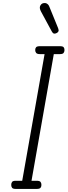

<svg xmlns="http://www.w3.org/2000/svg" viewBox="-20 -1229 440 1249"><path d="M82.5 0Q64.5 0 58.8 -7.2Q53 -14.5 53 -26Q53 -38.5 58.8 -45.8Q64.5 -53 82.5 -53H124.5L270 -877H240Q221.5 -877 215.2 -884.8Q209 -892.5 209 -903.5Q209 -915 215 -921.8Q221 -928.5 240 -928.5H370Q388.5 -928.5 394 -921.8Q399.5 -915 399.5 -903.5Q399.5 -892.5 393.8 -884.8Q388 -877 370 -877H330L185 -53H218.5Q237.5 -53 243.5 -45.8Q249.5 -38.5 249.5 -26Q249.5 -14.5 243.5 -7.2Q237.5 0 218.5 0ZM349.5 -1014.5Q341.5 -1010 333 -1010.2Q324.5 -1010.5 316 -1026L246.5 -1154.5Q235 -1176.5 241.2 -1190.2Q247.5 -1204 259 -1207.5Q274 -1212 285 -1205.5Q296 -1199 301 -1185.5L358 -1046Q363.5 -1032 360.2 -1025.2Q357 -1018.5 349.5 -1014.5Z"/></svg>

Font: Edu AU VIC WA NT Hand
Style: Regular
Weight: 400
Designer: Tina and Corey Anderson, Eben Sorkin, Mirko Velimirovic
Foundry: Google for Education
Version: Version 1.001